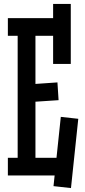

<svg xmlns="http://www.w3.org/2000/svg" viewBox="-20 -892 433 976"><path d="M69.8 -35.2V-765.1H160.2V-35.2ZM20 -89.8H310.1V0H20ZM20 -799.8H304.2V-710H20ZM250 -566.9V-872.1H339.8V-566.9ZM252 54.2 289.1 -297.9 377.9 -288.1 340.8 64ZM109.9 -461.9 272 -473.1 277.8 -382.8 116.2 -372.1Z"/></svg>

Font: Opir
Style: Regular
Weight: 400
Designer: Maksym Kobuzan
Version: Version 1.000;FEAKit 1.0